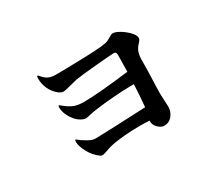

<svg xmlns="http://www.w3.org/2000/svg" viewBox="-109 -907 1219 1071"><g transform="rotate(-30 500.0 -372.0)"><path d="M805 -571Q805 -564 801 -557.5Q797 -551 791 -545Q778 -532 769.5 -516Q761 -500 758 -472Q757 -464 757 -420Q757 -375 753 -287Q753 -265 752.5 -255.5Q752 -246 752 -243Q752 -225 754 -194Q756 -163 756 -157Q756 -124 736 -99Q716 -74 683 -74Q665 -74 645.5 -92.5Q626 -111 626 -135V-140Q592 -142 567 -142Q516 -142 463 -137.5Q410 -133 371 -124Q357 -121 334 -112Q310 -104 304 -104Q295 -104 289 -109Q254 -134 232.5 -174.5Q211 -215 211 -240Q211 -255 215 -255Q218 -255 228 -246.5Q238 -238 250 -231Q270 -218 285.5 -211Q301 -204 317 -204Q352 -205 448 -208.5Q544 -212 642 -217Q649 -289 652 -360H640Q587 -360 519 -354.5Q451 -349 408 -343Q382 -340 352 -333Q334 -328 325 -328Q322 -328 314 -330Q276 -343 251 -381.5Q226 -420 226 -454Q226 -467 231 -467Q233 -467 250 -452.5Q267 -438 289 -427Q317 -413 361 -413Q453 -413 655 -438L657 -543Q657 -555 653.5 -560.5Q650 -566 641 -566Q626 -566 524 -557Q422 -548 388 -542Q369 -538 332 -528Q325 -526 311.5 -523Q298 -520 291 -520Q272 -520 247 -546.5Q222 -573 212 -606Q205 -627 205 -655Q205 -670 210 -670Q213 -670 223 -658Q233 -646 243 -639Q265 -623 300 -623Q365 -623 493.5 -627Q622 -631 643 -642Q651 -646 657 -649.5Q663 -653 669 -656Q683 -665 691 -665Q708 -665 735.5 -648.5Q763 -632 784 -609.5Q805 -587 805 -571Z"/></g></svg>

Font: Shippori Mincho ExtraBold
Style: Regular
Weight: 800
Designer: FONTDASU
Foundry: FONTDASU / Google Inc. / but / Adobe
Version: Version 3.110; ttfautohint (v1.8.3)